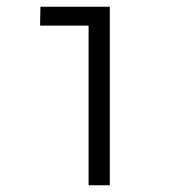

<svg xmlns="http://www.w3.org/2000/svg" viewBox="-20 -550 540 570"><path d="M243 0V-474H99L100 -530H306V0Z"/></svg>

Font: Iosevka SS01 Light
Style: Regular
Weight: 300
Monospace: yes
Designer: Belleve Invis
Foundry: Belleve Invis
Version: 2.3.3; ttfautohint (v1.8.3)